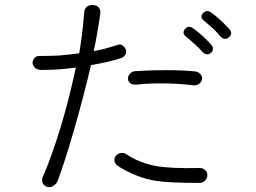

<svg xmlns="http://www.w3.org/2000/svg" viewBox="-20 -787 1040 780"><path d="M142.6 -559.6Q128.9 -560.5 120.1 -551.8Q113.3 -543.9 112.3 -533.2Q112.3 -521.5 120.1 -513.7Q128.9 -503.9 144.5 -502.9Q180.7 -502.9 213.9 -504.9Q256.8 -507.8 288.1 -512.7Q262.7 -392.6 228.5 -277.3Q191.4 -155.3 155.3 -71.3Q147.5 -56.6 153.3 -43.9Q158.2 -33.2 169.9 -28.3Q182.6 -24.4 194.3 -30.3Q208 -37.1 214.8 -53.7Q243.2 -128.9 281.2 -260.7Q321.3 -400.4 349.6 -522.5Q383.8 -528.3 415 -535.2Q447.3 -543 474.6 -551.8Q487.3 -558.6 491.2 -569.3Q494.1 -578.1 490.2 -587.9Q485.4 -597.7 477.5 -602.5Q468.8 -608.4 460.9 -605.5Q433.6 -596.7 412.1 -590.8Q385.7 -584 360.4 -579.1Q369.1 -616.2 375 -653.3Q381.8 -691.4 387.7 -733.4Q388.7 -749 379.9 -757.8Q371.1 -766.6 357.4 -766.6Q344.7 -767.6 334 -760.7Q323.2 -752.9 322.3 -738.3Q317.4 -679.7 312.5 -642.6Q308.6 -611.3 301.8 -570.3Q257.8 -564.5 220.7 -561.5Q183.6 -559.6 142.6 -559.6ZM532.2 -498Q517.6 -498 508.8 -488.3Q500 -479.5 500 -467.8Q500 -456.1 508.8 -449.2Q518.6 -441.4 536.1 -443.4Q588.9 -449.2 650.4 -448.2Q710 -447.3 765.6 -440.4Q780.3 -439.5 790 -447.3Q798.8 -454.1 800.8 -465.8Q801.8 -477.5 793.9 -486.3Q785.2 -496.1 769.5 -497.1Q719.7 -502 652.3 -502Q586.9 -502 532.2 -498ZM492.2 -161.1Q481.4 -168 468.8 -165Q457 -162.1 450.2 -153.3Q442.4 -143.6 445.3 -131.8Q447.3 -119.1 463.9 -109.4Q535.2 -65.4 611.3 -52.7Q663.1 -43.9 790 -43.9Q804.7 -43.9 813.5 -53.7Q822.3 -62.5 822.3 -75.2Q822.3 -87.9 813.5 -95.7Q803.7 -105.5 788.1 -104.5Q672.9 -101.6 609.4 -113.3Q544.9 -126 492.2 -161.1ZM764.6 -671.9Q746.1 -685.5 731.4 -668.9Q717.8 -652.3 736.3 -637.7Q759.8 -618.2 773.4 -605.5Q791 -589.8 801.8 -577.1Q810.5 -567.4 820.3 -566.4Q830.1 -565.4 836.9 -572.3Q844.7 -578.1 844.7 -587.9Q845.7 -597.7 837.9 -605.5Q822.3 -623 804.7 -639.6Q784.2 -658.2 764.6 -671.9ZM837.9 -736.3Q818.4 -749 804.7 -733.4Q790 -716.8 809.6 -702.1Q832 -683.6 846.7 -669.9Q863.3 -654.3 874 -640.6Q891.6 -620.1 910.2 -635.7Q927.7 -651.4 911.1 -669.9Q892.6 -689.5 877 -704.1Q855.5 -723.6 837.9 -736.3Z"/></svg>

Font: Gulim
Style: Regular
Weight: 400
Version: Version 2.21